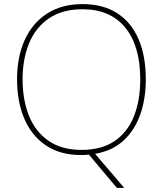

<svg xmlns="http://www.w3.org/2000/svg" viewBox="-20 -745 794 935"><path d="M549 170 413 8Q404 9 395 9.5Q386 10 376 10Q272 10 202.5 -37.5Q133 -85 98 -168Q63 -251 63 -359Q63 -467 100 -549.5Q137 -632 208.5 -678.5Q280 -725 382 -725Q481 -725 549.5 -681.5Q618 -638 654 -556Q690 -474 690 -358Q690 -263 662.5 -186Q635 -109 580.5 -59.5Q526 -10 443 4L585 170ZM377 -15Q475 -15 538.5 -58.5Q602 -102 632.5 -179.5Q663 -257 663 -358Q663 -521 590 -610.5Q517 -700 382 -700Q284 -700 219 -656Q154 -612 122 -535Q90 -458 90 -359Q90 -259 121 -181.5Q152 -104 216 -59.5Q280 -15 377 -15Z"/></svg>

Font: Noto Sans Symbols Thin
Style: Regular
Weight: 250
Version: Version 2.002